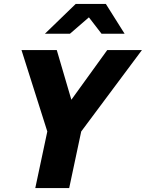

<svg xmlns="http://www.w3.org/2000/svg" viewBox="-20 -954 740 974"><path d="M159 0 220 -287 89 -700H268L342 -448L524 -700H700L392 -287L331 0ZM208 -783 364 -934H517L612 -783H495L431 -866L335 -783Z"/></svg>

Font: Red Hat Mono
Style: Italic
Weight: 300
Italic angle: -12°
Monospace: yes
Designer: Pentagram, MCKL
Foundry: Pentagram, MCKL
Version: Version 1.023